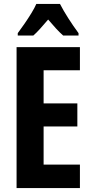

<svg xmlns="http://www.w3.org/2000/svg" viewBox="-20 -953 467 973"><path d="M385 0H64V-714H385V-597H201V-429H372V-312H201V-119H385ZM284 -933Q301 -900 325.5 -861.5Q350 -823 378 -785V-773H300Q283 -788 264 -808.5Q245 -829 224 -854Q202 -828 183 -807Q164 -786 149 -773H70V-785Q85 -805 104 -832.5Q123 -860 139.5 -887Q156 -914 164 -933Z"/></svg>

Font: Noto Sans Lao UI ExtCond
Style: Bold
Weight: 700
Width: 2
Designer: Monotype Design Team
Foundry: Monotype Imaging Inc.
Version: Version 2.000; ttfautohint (v1.8.4.7-5d5b)